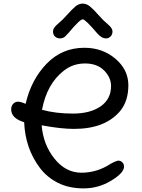

<svg xmlns="http://www.w3.org/2000/svg" viewBox="-20 -1030 785 1065"><path d="M596 -553Q596 -600 557.5 -639Q519 -678 452 -678Q385 -678 334 -638Q240 -565 213 -421Q289 -400 384.5 -400Q480 -400 538 -440Q596 -480 596 -553ZM201 -99Q120 -207 114 -352Q42 -374 42 -423Q42 -443 53.5 -454.5Q65 -466 80 -466Q95 -466 122 -454Q153 -588 238.5 -676.5Q324 -765 448 -765Q549 -765 620.5 -704Q692 -643 692 -557Q692 -471 648 -416Q565 -315 390 -315Q318 -315 211 -335Q220 -227 282.5 -149.5Q345 -72 431.5 -72Q518 -72 593 -121Q626 -139 637.5 -139Q649 -139 658.5 -129.5Q668 -120 668 -106Q668 -71 597 -28Q526 15 444 15Q362 15 301 -16Q240 -47 201 -99ZM522 -842Q453 -923 439 -923Q423 -923 359 -846Q354 -840 351 -838L344 -830Q331 -817 313.5 -817Q296 -817 285 -827.5Q274 -838 274 -856.5Q274 -875 300 -896.5Q326 -918 352.5 -948Q379 -978 398 -994Q417 -1010 438.5 -1010Q460 -1010 479.5 -994Q499 -978 525 -948Q551 -918 577.5 -896Q604 -874 604 -856Q604 -838 593 -827.5Q582 -817 569 -817Q556 -817 547 -822Q534 -829 522 -842Z"/></svg>

Font: Delius Unicase
Style: Regular
Weight: 400
Designer: Natalia Raices
Foundry: Natalia Raices
Version: Version 1.002